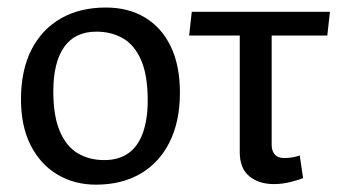

<svg xmlns="http://www.w3.org/2000/svg" viewBox="-20 -482 916 515"><path d="M237.4 13.3Q179.5 13.3 134.1 -13.8Q88.6 -40.8 62.4 -92Q36.3 -143.1 36.3 -215.7Q36.3 -293.7 64.3 -348.6Q92.4 -403.5 143.4 -432.7Q194.3 -461.8 264.2 -461.8Q324.3 -461.8 368.8 -435.1Q413.3 -408.4 438 -357.5Q462.6 -306.6 462.6 -233.7Q462.6 -156.7 435.1 -101.2Q407.5 -45.7 357 -16.2Q306.5 13.3 237.4 13.3ZM259.7 -52.6Q298.7 -52.6 324.7 -71.2Q350.6 -89.9 363.4 -126.1Q376.2 -162.3 376.2 -212.7Q376.2 -279.6 358.8 -320.1Q341.4 -360.6 310.3 -378.9Q279.2 -397.1 238.7 -397.1Q180.8 -397.1 151.9 -355.7Q123 -314.4 123 -236.7Q123 -170.9 140.4 -130Q157.8 -89.2 188.5 -70.9Q219.2 -52.6 259.7 -52.6Z M715.3 11.8Q674 11.8 648.5 -9.4Q623.1 -30.7 623.1 -73.9V-403.1L708.7 -416.2V-93.2Q708.7 -77.1 717 -67.6Q725.3 -58.1 741.8 -58.1Q765.8 -58.1 784 -65.1L793 -4.2Q781.6 0.6 759.1 6.2Q736.6 11.8 715.3 11.8ZM487.3 -386.7 494.4 -450.3H865L857.9 -386.7Z"/></svg>

Font: Ancizar Sans Thin
Style: Regular
Weight: 100
Designer: Cesar Puertas, Viviana Monsalve, Julian Moncada, Julian Prieto, Jose Castro, Mariel Hernandez, Felipe Aragon, Sara Alarc
Version: Version 8.100